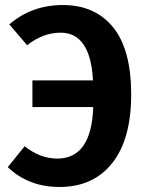

<svg xmlns="http://www.w3.org/2000/svg" viewBox="-20 -728 580 764"><path d="M230 -708Q358 -708 430 -619.5Q502 -531 502 -352Q502 -174 426.5 -79Q351 16 217 16Q93 16 11 -63L78 -146Q140 -97 208 -97Q344 -97 351 -302H109V-408H350Q340 -598 221 -598Q151 -598 88 -548L17 -631Q107 -708 230 -708Z"/></svg>

Font: FiraGO SemiBold
Style: Regular
Weight: 600
Designer: bBox Type
Foundry: bBox Type GmbH
Version: Version 1.001;PS 001.001;hotconv 1.0.88;makeotf.lib2.5.64775